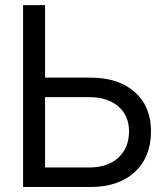

<svg xmlns="http://www.w3.org/2000/svg" viewBox="-20 -748 659 768"><path d="M160.2 -437.5H340.8Q454.6 -437.5 519.3 -379.6Q584 -321.8 584 -222.7Q584 -120.1 519.3 -60.1Q454.6 0 340.8 0H72.3V-727.5H160.2ZM160.2 -359.4V-78.1H336.9Q410.2 -78.1 453.1 -117.2Q496.1 -156.2 496.1 -222.7Q496.1 -285.6 453.1 -322.5Q410.2 -359.4 336.9 -359.4Z"/></svg>

Font: Inter Display
Style: Regular
Weight: 400
Designer: Rasmus Andersson
Foundry: rsms
Version: Version 4.001;git-9221beed3